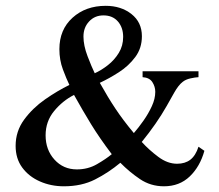

<svg xmlns="http://www.w3.org/2000/svg" viewBox="-20 -632 760 666"><path d="M689 -108.9Q673.8 -54.2 638.2 -20Q602.5 14.2 548.8 14.2Q502.4 14.2 465.6 -10.7Q428.7 -35.6 397.5 -67.4Q356.4 -33.2 309.8 -9.5Q263.2 14.2 201.7 14.2Q156.7 14.2 118.4 -2.7Q80.1 -19.5 57.1 -50.8Q34.2 -82 34.2 -126Q34.2 -176.8 63.7 -217Q93.3 -257.3 136.5 -287.4Q179.7 -317.4 220.7 -337.4Q210.4 -358.4 198.2 -391.1Q186 -423.8 186 -461.4Q186 -529.3 231.7 -570.6Q277.3 -611.8 346.7 -611.8Q399.9 -611.8 436 -583.3Q472.2 -554.7 472.2 -506.3Q472.2 -464.8 449.2 -434.1Q426.3 -403.3 392.6 -381.6Q358.9 -359.9 326.2 -344.7Q354.5 -293.9 380.9 -254.4Q407.2 -214.8 444.3 -170.4Q460.9 -189.5 478 -213.9Q495.1 -238.3 506.8 -263.9Q518.6 -289.6 518.6 -313.5Q518.6 -331.5 508.5 -347.2Q498.5 -362.8 474.6 -364.3V-384.8H668.5V-364.3Q657.2 -363.8 640.6 -360.1Q624 -356.4 613.8 -348.1Q599.1 -336.9 584.2 -310.5Q569.3 -284.2 558.1 -264.2Q523.4 -203.1 471.7 -139.6Q497.1 -111.8 529.1 -87.9Q561 -64 594.2 -64Q622.1 -64 640.4 -78.1Q658.7 -92.3 668.5 -123ZM407.2 -503.9Q407.2 -536.6 388.9 -557.6Q370.6 -578.6 338.9 -578.6Q308.6 -578.6 289.1 -557.6Q269.5 -536.6 269.5 -505.4Q269.5 -474.1 283.7 -437Q297.9 -399.9 308.6 -377.9Q331.5 -388.2 354.2 -406Q377 -423.8 392.1 -448.5Q407.2 -473.1 407.2 -503.9ZM367.7 -97.2Q325.2 -153.3 295.9 -201.2Q266.6 -249 236.8 -302.7Q197.3 -282.7 167.7 -246.8Q138.2 -210.9 138.2 -162.6Q138.2 -112.3 168.9 -78.4Q199.7 -44.4 246.6 -44.4Q285.2 -44.4 316.4 -62.5Q347.7 -80.6 367.7 -97.2Z"/></svg>

Font: Scheherazade New Medium
Style: Regular
Weight: 500
Designer: SIL International
Foundry: SIL International
Version: Version 4.000